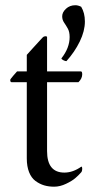

<svg xmlns="http://www.w3.org/2000/svg" viewBox="-20 -704 351 731"><path d="M19 -399.9Q19 -402.3 30.3 -415.5Q41.5 -428.7 44.9 -432.1H82V-495.1Q90.3 -504.4 105.2 -520.8Q120.1 -537.1 131.1 -549.1Q142.1 -561 143.1 -562Q145.5 -564.5 149.4 -565.4Q153.3 -566.4 156.2 -565.7Q159.2 -564.9 159.2 -563V-432.1H288.1Q293 -432.1 293 -420.9Q293 -405.3 278.8 -391.1H159.2V-128.9Q159.2 -46.9 225.1 -46.9Q257.8 -46.9 290 -69.8Q293 -68.4 293 -63Q293 -51.8 289.1 -47.9Q279.3 -36.6 266.8 -25.9Q254.4 -15.1 231.4 -4.2Q208.5 6.8 186 6.8Q165.5 6.8 148.2 1.7Q130.9 -3.4 115.2 -14.9Q99.6 -26.4 90.8 -48.3Q82 -70.3 82 -101.1V-391.1H23.9Q19 -391.1 19 -399.9ZM213.9 -481.9Q245.1 -521.5 245.1 -563Q245.1 -583 238 -595.5Q231 -607.9 223.9 -618.2Q216.8 -628.4 216.8 -642.1Q216.8 -657.2 231.2 -670.7Q245.6 -684.1 267.1 -684.1Q277.3 -684.1 289.1 -678.2Q303.2 -654.8 303.2 -622.1Q303.2 -585.9 283.7 -545.9Q264.2 -505.9 232.9 -471.2Q228 -471.2 220.9 -474.9Q213.9 -478.5 213.9 -481.9Z"/></svg>

Font: Crimson
Style: Roman
Weight: 400
Version: Version 0.8